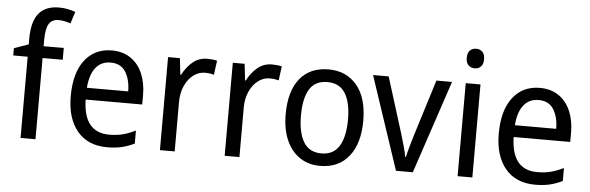

<svg xmlns="http://www.w3.org/2000/svg" viewBox="-49 -928 3385 1102"><g transform="rotate(5 1643.5 -377.5)"><path d="M298 -468H182V0H96V-468H13V-510L96 -539V-570Q96 -670 134.5 -717.5Q173 -765 251 -765Q279 -765 302.5 -760Q326 -755 346 -748L324 -680Q309 -685 291 -689Q273 -693 255 -693Q217 -693 199.5 -665Q182 -637 182 -572V-536H298Z M575 -546Q638 -546 683 -515.5Q728 -485 751.5 -430.5Q775 -376 775 -306V-252H449Q453 -63 601 -63Q644 -63 679 -72Q714 -81 752 -100V-25Q715 -7 678.5 1.5Q642 10 595 10Q484 10 423 -63Q362 -136 362 -264Q362 -398 419 -472Q476 -546 575 -546ZM574 -476Q519 -476 487.5 -436Q456 -396 450 -320H688Q688 -387 660.5 -431.5Q633 -476 574 -476Z M1124 -546Q1138 -546 1153 -544.5Q1168 -543 1181 -540L1170 -458Q1146 -465 1118 -465Q1082 -465 1051.5 -442Q1021 -419 1002.5 -378Q984 -337 984 -284V0H899V-536H967L978 -441H982Q1005 -486 1040.5 -516Q1076 -546 1124 -546Z M1497 -546Q1511 -546 1526 -544.5Q1541 -543 1554 -540L1543 -458Q1519 -465 1491 -465Q1455 -465 1424.5 -442Q1394 -419 1375.5 -378Q1357 -337 1357 -284V0H1272V-536H1340L1351 -441H1355Q1378 -486 1413.5 -516Q1449 -546 1497 -546Z M2047 -269Q2047 -139 1988 -64.5Q1929 10 1822 10Q1755 10 1705 -23.5Q1655 -57 1627.5 -119.5Q1600 -182 1600 -269Q1600 -402 1658.5 -474Q1717 -546 1824 -546Q1925 -546 1986 -474.5Q2047 -403 2047 -269ZM1688 -269Q1688 -171 1720.5 -116.5Q1753 -62 1824 -62Q1893 -62 1926 -116Q1959 -170 1959 -269Q1959 -367 1926 -420Q1893 -473 1823 -473Q1752 -473 1720 -420Q1688 -367 1688 -269Z M2259 0 2080 -536H2170L2269 -219Q2279 -187 2289.5 -149Q2300 -111 2305 -84H2309Q2313 -105 2323.5 -142Q2334 -179 2344 -212L2445 -536H2535L2356 0Z M2658 -738Q2679 -738 2693 -724Q2707 -710 2707 -681Q2707 -653 2693 -639Q2679 -625 2658 -625Q2636 -625 2621.5 -639Q2607 -653 2607 -681Q2607 -710 2621 -724Q2635 -738 2658 -738ZM2699 -536V0H2614V-536Z M3041 -546Q3104 -546 3149 -515.5Q3194 -485 3217.5 -430.5Q3241 -376 3241 -306V-252H2915Q2919 -63 3067 -63Q3110 -63 3145 -72Q3180 -81 3218 -100V-25Q3181 -7 3144.5 1.5Q3108 10 3061 10Q2950 10 2889 -63Q2828 -136 2828 -264Q2828 -398 2885 -472Q2942 -546 3041 -546ZM3040 -476Q2985 -476 2953.5 -436Q2922 -396 2916 -320H3154Q3154 -387 3126.5 -431.5Q3099 -476 3040 -476Z"/></g></svg>

Font: Noto Sans Thai SemCond
Style: Regular
Weight: 400
Width: 4
Designer: Monotype Design Team
Foundry: Monotype Imaging Inc.
Version: Version 2.002; ttfautohint (v1.8.4.7-5d5b)